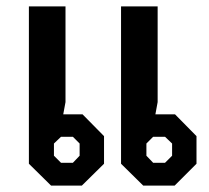

<svg xmlns="http://www.w3.org/2000/svg" viewBox="-20 -578 652 598"><path d="M70 -68V-558H184V-260L177 -222H237L304 -154V-68L235 0H139ZM357 -68V-558H471V-260L464 -222H525L592 -154V-68L524 0H426ZM207 -71 228 -93V-131L207 -152H170L148 -131V-93L170 -71ZM494 -71 516 -93V-131L494 -152H457L436 -131V-93L457 -71Z"/></svg>

Font: Chakra Petch SemiBold
Style: Regular
Weight: 600
Designer: Katatrad Aksorn Co.,Ltd.
Foundry: Cadson Demak Co.,Ltd.
Version: Version 1.000; ttfautohint (v1.6)